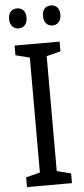

<svg xmlns="http://www.w3.org/2000/svg" viewBox="-60 -932 421 965"><g transform="rotate(-5 150.0 -449.5)"><path d="M20 -849C20 -815 40 -798 64 -798C89 -798 108 -815 108 -849C108 -883 89 -899 64 -899C40 -899 20 -884 20 -849ZM191 -849C191 -815 210 -798 235 -798C259 -798 279 -815 279 -849C279 -883 259 -899 235 -899C210 -899 191 -884 191 -849ZM263 0V-49L192 -67V-647L263 -665V-714H36V-665L107 -647V-67L36 -49V0Z"/></g></svg>

Font: Noto Sans Lao Looped Condensed
Style: Regular
Weight: 400
Width: 3
Designer: Mark Frömberg, Ben Mitchell
Foundry: The Fontpad Ltd
Version: Version 1.003